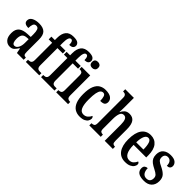

<svg xmlns="http://www.w3.org/2000/svg" viewBox="163 -1811 2862 2862"><g transform="rotate(45 1593.5 -380.0)"><path d="M161 10Q110 10 73.5 -29.5Q37 -69 37 -151Q37 -232 82 -270Q127 -308 218 -312L284 -315V-373Q284 -430 272 -461.5Q260 -493 224 -493Q189 -493 176.5 -463.5Q164 -434 164 -384Q70 -384 70 -449Q70 -497 116 -522Q162 -547 233 -547Q315 -547 356.5 -508Q398 -469 398 -375V-117Q398 -76 408.5 -61Q419 -46 447 -46H450V0H307L292 -79H285Q259 -38 234 -14Q209 10 161 10ZM203 -49Q240 -49 262.5 -89.5Q285 -130 285 -191V-270L247 -267Q194 -263 173.5 -233Q153 -203 153 -146Q153 -101 165 -75Q177 -49 203 -49Z M495 0V-46H511Q524 -46 538 -50.5Q552 -55 561.5 -70Q571 -85 571 -115V-479H498V-536H571V-581Q571 -672 610 -721Q649 -770 734 -770Q805 -770 830 -748.5Q855 -727 855 -699Q855 -673 837 -655Q819 -637 773 -637Q773 -655 770 -674.5Q767 -694 758 -707Q749 -720 733 -720Q683 -720 683 -594V-536H795V-479H683V-115Q683 -85 692 -70Q701 -55 714.5 -50.5Q728 -46 742 -46H778V0Z M816 0V-46H832Q845 -46 859 -50.5Q873 -55 882.5 -70Q892 -85 892 -115V-479H819V-536H892V-581Q892 -672 931 -721Q970 -770 1055 -770Q1126 -770 1151 -748.5Q1176 -727 1176 -699Q1176 -673 1158 -655Q1140 -637 1094 -637Q1094 -655 1091 -674.5Q1088 -694 1079 -707Q1070 -720 1054 -720Q1004 -720 1004 -594V-536H1116V-479H1004V-115Q1004 -85 1013 -70Q1022 -55 1035.5 -50.5Q1049 -46 1063 -46H1099V0Z M1256 -635Q1228 -635 1210.5 -650Q1193 -665 1193 -698Q1193 -732 1210.5 -746.5Q1228 -761 1256 -761Q1283 -761 1302 -746.5Q1321 -732 1321 -698Q1321 -665 1302 -650Q1283 -635 1256 -635ZM1135 0V-46H1144Q1171 -46 1187.5 -59.5Q1204 -73 1204 -117V-421Q1204 -463 1189 -476.5Q1174 -490 1148 -490H1136V-536H1316V-119Q1316 -74 1332.5 -60Q1349 -46 1376 -46H1385V0Z M1635 10Q1577 10 1532.5 -17.5Q1488 -45 1463 -105.5Q1438 -166 1438 -265Q1438 -373 1464 -434.5Q1490 -496 1534 -521.5Q1578 -547 1632 -547Q1712 -547 1750 -518.5Q1788 -490 1788 -444Q1788 -410 1768 -391.5Q1748 -373 1690 -373Q1690 -422 1678.5 -457.5Q1667 -493 1635 -493Q1610 -493 1591.5 -473Q1573 -453 1563 -403.5Q1553 -354 1553 -266Q1553 -162 1577 -107Q1601 -52 1655 -52Q1697 -52 1725 -76.5Q1753 -101 1767 -134Q1776 -128 1782 -118.5Q1788 -109 1788 -94Q1788 -71 1774 -47Q1760 -23 1726.5 -6.5Q1693 10 1635 10Z M1833 0V-46H1839Q1864 -46 1881.5 -58Q1899 -70 1899 -117V-649Q1899 -677 1889.5 -691Q1880 -705 1866.5 -709.5Q1853 -714 1841 -714H1831V-760H2013V-555Q2013 -526 2011.5 -498.5Q2010 -471 2010 -460H2014Q2028 -494 2057 -520.5Q2086 -547 2138 -547Q2205 -547 2238 -500.5Q2271 -454 2271 -352V-117Q2271 -71 2285 -58.5Q2299 -46 2327 -46H2329V0H2158V-340Q2158 -404 2142.5 -439.5Q2127 -475 2089 -475Q2046 -475 2029.5 -430Q2013 -385 2013 -316V-112Q2013 -69 2029 -57.5Q2045 -46 2072 -46H2074V0Z M2594 10Q2494 10 2442 -62Q2390 -134 2390 -264Q2390 -405 2441.5 -476Q2493 -547 2586 -547Q2672 -547 2721.5 -485.5Q2771 -424 2771 -305V-262H2505Q2506 -154 2535.5 -103Q2565 -52 2621 -52Q2663 -52 2689 -76.5Q2715 -101 2729 -135Q2740 -131 2747.5 -122Q2755 -113 2755 -97Q2755 -74 2738.5 -49Q2722 -24 2686.5 -7Q2651 10 2594 10ZM2658 -316Q2658 -396 2642 -444Q2626 -492 2588 -492Q2550 -492 2529 -446.5Q2508 -401 2506 -316Z M2990 10Q2909 10 2871 -18Q2833 -46 2833 -98Q2833 -135 2853.5 -150Q2874 -165 2900 -165Q2900 -108 2923.5 -74.5Q2947 -41 2992 -41Q3033 -41 3052 -63Q3071 -85 3071 -123Q3071 -158 3050 -179Q3029 -200 2979 -225Q2932 -248 2902 -271Q2872 -294 2857.5 -324Q2843 -354 2843 -398Q2843 -471 2888 -508.5Q2933 -546 3007 -546Q3078 -546 3111 -518Q3144 -490 3144 -452Q3144 -423 3127 -407Q3110 -391 3076 -391Q3076 -443 3054.5 -469.5Q3033 -496 2997 -496Q2966 -496 2948.5 -477Q2931 -458 2931 -425Q2931 -387 2952.5 -366.5Q2974 -346 3029 -321Q3092 -291 3126 -254.5Q3160 -218 3160 -151Q3160 -77 3116 -33.5Q3072 10 2990 10Z"/></g></svg>

Font: Noto Serif Tamil ExtraCondensed SemiBold
Style: Italic
Weight: 600
Width: 2
Italic angle: -12°
Designer: Indian Type Foundry, Tom Grace, and the Monotype Design Team
Foundry: Monotype Imaging Inc.
Version: Version 2.003; ttfautohint (v1.8.4.7-5d5b)